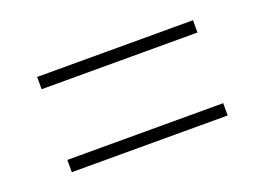

<svg xmlns="http://www.w3.org/2000/svg" viewBox="-52 -593 670 485"><g transform="rotate(-20 282.5 -350.0)"><path d="M492 -445V-478H73V-445ZM492 -222V-255H73V-222Z"/></g></svg>

Font: Montserrat-Alt1 ExtLt
Style: Regular
Weight: 200
Designer: Differentunic
Foundry: Differentunic
Version: Version 7.222